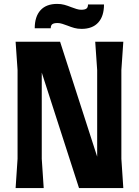

<svg xmlns="http://www.w3.org/2000/svg" viewBox="-20 -964 712 984"><path d="M602 -150 612 0H385L194 -592V-150L204 0H60L70 -150V-605L60 -750H288L478 -161V-605L468 -750H612L602 -605ZM273 -944Q293 -944 309.5 -939.5Q326 -935 346 -927Q359 -922 372 -918Q385 -914 396 -914Q415 -914 423 -920Q431 -926 431 -941H513Q513 -881 483.5 -848.5Q454 -816 398 -816Q378 -816 361.5 -820.5Q345 -825 325 -833Q312 -838 299 -842Q286 -846 275 -846Q256 -846 248 -840Q240 -834 240 -819H158Q158 -879 187.5 -911.5Q217 -944 273 -944Z"/></svg>

Font: Farro
Style: Bold
Weight: 700
Designer: Aceler Chua
Foundry: Grayscale Limited
Version: Version 1.101